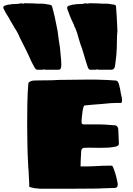

<svg xmlns="http://www.w3.org/2000/svg" viewBox="-110 -1167 823 1187"><path d="M101 -4 80 -9Q75 -10 72.5 -11.5Q70 -13 71 -14Q71 -40 68 -83Q68 -98 67 -109.5Q66 -121 65 -129L63 -172Q63 -189 61 -215L60 -246Q60 -284 59 -305Q58 -326 58 -393Q58 -456 59 -523Q60 -590 65 -650Q65 -661 89 -668Q104 -670 139 -670Q220 -670 258 -673Q376 -675 436 -675H480Q562 -673 606 -669Q622 -669 629 -631Q632 -624 636 -595Q639 -580 644 -558Q645 -552 644.5 -546.5Q644 -541 644 -540Q643 -530 633 -530Q629 -531 621 -531Q579 -531 518 -524L465 -520Q432 -516 413 -515Q410 -515 405 -503Q401 -490 396 -443L394 -418Q394 -405 397 -401.5Q400 -398 410 -398H499Q538 -398 588 -393H600Q613 -390 616 -383Q620 -377 621 -370L625 -281V-278Q625 -261 589 -258Q568 -253 509 -253Q458 -253 443 -254Q414 -254 408 -253Q397 -250 394 -241.5Q391 -233 391 -213Q391 -200 389 -176Q388 -164 388 -138Q453 -138 484 -140Q518 -143 580 -143Q584 -143 588 -136Q593 -126 604 -91Q610 -71 616 -41Q618 -34 618 -26Q618 -5 598 -5Q572 -5 528 -3Q505 -1 456 -1Q351 -1 298 0H140Q135 0 125 -1.5Q115 -3 101 -4ZM138 -736H119Q112 -736 103 -751Q87 -777 64 -831L46 -868Q42 -876 14 -931Q1 -964 -18 -992Q-26 -1004 -32 -1016L-47 -1041Q-50 -1047 -54.5 -1055.5Q-59 -1064 -63 -1069Q-72 -1081 -87 -1112Q-90 -1118 -90 -1121Q-90 -1127 -83 -1131Q-77 -1134 -56 -1139H-53Q-52 -1138 -50.5 -1138Q-49 -1138 -49 -1138L-42 -1141L1 -1143L8 -1144Q10 -1144 11 -1145Q12 -1146 13 -1146H23Q31 -1146 34 -1144L41 -1147L96 -1146Q114 -1144 159 -1144L202 -1137L211 -1131Q230 -1063 246 -976L253 -923L261 -871L264 -837Q269 -797 269 -766Q269 -752 265.5 -744Q262 -736 251 -736H223H196H167L163 -739L156 -736ZM466 -736H447Q439 -736 433 -751Q418 -795 408 -831Q400 -860 397 -868Q389 -887 383.5 -906Q378 -925 376 -931Q365 -973 356 -992Q349 -1003 346 -1016Q342 -1023 334 -1041Q332 -1047 328 -1055Q324 -1063 322 -1069Q315 -1088 314 -1091Q310 -1099 308.5 -1104Q307 -1109 306 -1112Q305 -1115 305 -1119Q305 -1127 314 -1131Q322 -1134 342 -1139H346Q346 -1138 349 -1138L357 -1141L401 -1143L406 -1144Q408 -1144 410 -1145Q412 -1146 413 -1146H423Q431 -1146 433 -1144L441 -1147L494 -1146Q513 -1144 558 -1144L601 -1137L607 -1131Q612 -1072 616 -976Q613 -949 613 -923Q613 -888 612 -871Q611 -828 602 -766Q600 -736 578 -736H551H524H496L492 -739L484 -736Z"/></svg>

Font: Sigmar One
Style: Regular
Weight: 400
Designer: Vernon Adams
Foundry: Vernon Adams
Version: Version 2.000